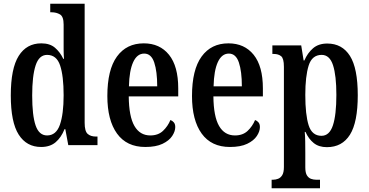

<svg xmlns="http://www.w3.org/2000/svg" viewBox="-20 -780 1983 1032"><path d="M201 10Q123 10 80.5 -56.5Q38 -123 38 -267Q38 -412 80.5 -479.5Q123 -547 202 -547Q248 -547 275.5 -523.5Q303 -500 320 -464H324Q322 -487 322 -515Q322 -543 322 -572V-648Q322 -691 302.5 -702.5Q283 -714 257 -714H250V-760H435V-120Q435 -75 451 -60.5Q467 -46 496 -46H504V0H347L331 -86H327Q309 -41 279 -15.5Q249 10 201 10ZM233 -52Q282 -52 302 -109.5Q322 -167 322 -268Q322 -372 303 -428.5Q284 -485 233 -485Q190 -485 171.5 -428.5Q153 -372 153 -267Q153 -159 171.5 -105.5Q190 -52 233 -52Z M761 10Q661 10 609 -62Q557 -134 557 -264Q557 -405 608.5 -476Q660 -547 753 -547Q839 -547 888.5 -485.5Q938 -424 938 -305V-262H672Q673 -154 702.5 -103Q732 -52 788 -52Q830 -52 856 -76.5Q882 -101 896 -135Q907 -131 914.5 -122Q922 -113 922 -97Q922 -74 905.5 -49Q889 -24 853.5 -7Q818 10 761 10ZM825 -316Q825 -396 809 -444Q793 -492 755 -492Q717 -492 696 -446.5Q675 -401 673 -316Z M1216 10Q1116 10 1064 -62Q1012 -134 1012 -264Q1012 -405 1063.5 -476Q1115 -547 1208 -547Q1294 -547 1343.5 -485.5Q1393 -424 1393 -305V-262H1127Q1128 -154 1157.5 -103Q1187 -52 1243 -52Q1285 -52 1311 -76.5Q1337 -101 1351 -135Q1362 -131 1369.5 -122Q1377 -113 1377 -97Q1377 -74 1360.5 -49Q1344 -24 1308.5 -7Q1273 10 1216 10ZM1280 -316Q1280 -396 1264 -444Q1248 -492 1210 -492Q1172 -492 1151 -446.5Q1130 -401 1128 -316Z M1440 232V186H1448Q1461 186 1474.5 181Q1488 176 1497 161.5Q1506 147 1506 117V-421Q1506 -466 1491 -478Q1476 -490 1452 -490H1444V-536H1599L1612 -455H1616Q1633 -495 1662.5 -520.5Q1692 -546 1739 -546Q1819 -546 1861 -479.5Q1903 -413 1903 -268Q1903 -123 1861 -56Q1819 11 1737 11Q1694 11 1666.5 -11Q1639 -33 1622 -71H1618Q1620 -49 1620.5 -20Q1621 9 1621 42V119Q1621 149 1630 163Q1639 177 1652.5 181.5Q1666 186 1679 186H1700V232ZM1708 -50Q1751 -50 1769.5 -106.5Q1788 -163 1788 -270Q1788 -374 1770 -429.5Q1752 -485 1709 -485Q1657 -485 1639 -427.5Q1621 -370 1621 -270Q1621 -163 1639 -106.5Q1657 -50 1708 -50Z"/></svg>

Font: Noto Serif Tamil ExtraCondensed SemiBold
Style: Regular
Weight: 600
Width: 2
Designer: Indian Type Foundry, Tom Grace, and the Monotype Design Team
Foundry: Monotype Imaging Inc.
Version: Version 2.004; ttfautohint (v1.8.4.7-5d5b)